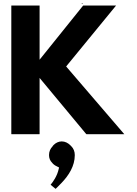

<svg xmlns="http://www.w3.org/2000/svg" viewBox="-20 -847 869 1222"><path d="M498 -827C499 -822 508 -823 508 -827L498 -826ZM315 83V84C301 98 292 117 292 140C292 160 299 176 311 188L317 195C325 203 336 210 348 215L356 219L354 227C344 275 316 312 302 329L334 355C344 346 353 336 364 325L371 318C418 269 456 210 456 140C456 117 448 98 434 84L427 77C413 63 394 53 373 53C353 53 335 62 321 76ZM401 -424 719 -812H510L507 -809L232 -467V-811L231 -812H53L52 -811V6L53 7H231L232 6V-351L526 3L530 7H771ZM507 -813V-814Z"/></svg>

Font: Hussar Woodtype
Style: SeBd
Weight: 900
Foundry: Cannot Into Space Fonts
Version: Version 1.07